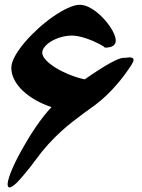

<svg xmlns="http://www.w3.org/2000/svg" viewBox="-20 -741 597 810"><path d="M534.2 -466.8Q506.8 -424.8 480.7 -393.8Q454.6 -362.8 429.7 -339.1Q404.8 -315.4 380.6 -297.4Q356.4 -279.3 332.5 -262.7Q311 -246.6 286.9 -228Q262.7 -209.5 237.1 -186Q211.4 -162.6 184.3 -133.1Q157.2 -103.5 129.9 -65.9Q121.6 -54.7 110.4 -40Q99.1 -25.4 86.9 -10.7Q74.7 3.9 62.7 17.3Q50.8 30.8 40.5 39.1Q30.3 47.4 22.9 49.3Q15.6 51.3 13.2 43.5Q10.7 36.1 14.2 21.5Q17.6 6.8 25.4 -13.2Q33.2 -33.2 44.7 -56.9Q56.2 -80.6 70.3 -106.2Q84.5 -131.8 100.3 -157.7Q116.2 -183.6 132.6 -207.5Q148.9 -231.4 165.5 -252.4Q182.1 -273.4 197.3 -289.1Q161.1 -301.3 130.1 -318.8Q99.1 -336.4 76.4 -357.9Q53.7 -379.4 40.8 -404.1Q27.8 -428.7 27.8 -454.6Q27.8 -476.6 43.5 -504.6Q59.1 -532.7 84.2 -562.3Q109.4 -591.8 140.9 -620.4Q172.4 -648.9 204.3 -671.1Q236.3 -693.4 265.9 -707Q295.4 -720.7 316.4 -720.7Q333 -720.7 350.6 -712.9Q368.2 -705.1 385 -692.1Q401.9 -679.2 417 -662.8Q432.1 -646.5 443.6 -629.6Q455.1 -612.8 461.7 -597.2Q468.3 -581.5 468.3 -569.8Q468.3 -540 421.9 -540Q422.4 -541.5 416 -545.7Q409.7 -549.8 398.9 -555.4Q388.2 -561 373.8 -567.4Q359.4 -573.7 344 -578.9Q328.6 -584 313.2 -587.4Q297.9 -590.8 284.7 -590.8Q259.3 -590.8 236.3 -584Q213.4 -577.1 196 -566.7Q178.7 -556.2 168.5 -543.5Q158.2 -530.8 158.2 -518.6Q158.2 -504.4 173.8 -487.5Q189.5 -470.7 214.8 -455.1Q240.2 -439.5 272.5 -426.3Q304.7 -413.1 337.4 -406.2Q401.4 -450.7 442.9 -473.9Q484.4 -497.1 501.5 -497.1Q503.9 -497.1 507.3 -497.1Q510.7 -497.1 514.2 -497.6Q519.5 -498.5 524.7 -498.8Q529.8 -499 533.9 -498Q538.1 -497.1 540.8 -494.9Q543.5 -492.7 543.5 -488.8Q543.5 -481 534.2 -466.8Z"/></svg>

Font: XB Khoramshahr
Style: Bold
Weight: 700
Designer: Behnam
Foundry: Irmug
Version: Version 8.005 2009